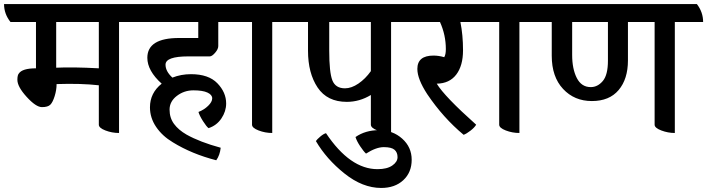

<svg xmlns="http://www.w3.org/2000/svg" viewBox="-62 -638 3499 950"><path d="M666 -529H527V20Q492 20 459.5 7.5Q427 -5 427 -21V-216Q339 -226 218 -222Q218 -193 208.5 -162.5Q199 -132 187 -120Q175 -108 145.5 -108Q116 -108 70 -158.5Q24 -209 24 -243Q24 -266 31 -274Q48 -300 116 -300V-529H-10Q-42 -569 -42 -618H635Q666 -578 666 -529ZM427 -529H216V-303Q297 -307 427 -300Z M976 -359H870Q757 -359 757 -318Q757 -285 791 -254Q834 -271 883 -271Q970 -271 1013.5 -226Q1057 -181 1057 -126Q1057 -87 1033.5 -52Q1010 -17 970 -4Q960 -11 942.5 -38.5Q925 -66 920 -84Q948 -95 968 -114.5Q988 -134 988 -151.5Q988 -169 964.5 -180Q941 -191 895 -191Q849 -191 813 -163.5Q777 -136 777 -95.5Q777 -55 799 -25Q821 5 861 28Q927 65 1030 93Q1026 130 1008 155Q887 124 793 66Q741 35 710.5 -10Q680 -55 680 -107Q680 -178 738 -224Q667 -288 667 -352Q667 -450 824 -450H919V-529H615Q583 -569 583 -618H1097Q1129 -577 1129 -529H1018V-410Q1018 -395 1002.5 -377Q987 -359 976 -359Z M1424 -529H1285V20Q1250 20 1217.5 7.5Q1185 -5 1185 -21V-529H1077Q1045 -569 1045 -618H1392Q1424 -579 1424 -529Z M2012 -529H1873V20Q1838 20 1805.5 7.5Q1773 -5 1773 -21V-168Q1717 -134 1654 -134Q1557 -134 1509.5 -205Q1462 -276 1462 -387V-529H1372Q1340 -569 1340 -618H1980Q2012 -579 2012 -529ZM1773 -529H1567V-388Q1567 -280 1582.5 -240.5Q1598 -201 1645 -201Q1677 -201 1711.5 -224.5Q1746 -248 1773 -286Z M1697 40Q1746 6 1813.5 6Q1881 6 1928 48Q1975 90 1975 152.5Q1975 215 1933.5 253.5Q1892 292 1824 292Q1732 292 1642.5 220.5Q1553 149 1501 60Q1506 52 1522.5 38Q1539 24 1551 21Q1670 199 1806 199Q1853 199 1879 181Q1905 163 1905 139.5Q1905 116 1890 103Q1875 90 1837 90Q1799 90 1749 122Q1737 111 1720 85.5Q1703 60 1697 40Z M2353 -529H2216Q2229 -465 2229 -389Q2229 -313 2195.5 -269Q2162 -225 2099 -224Q2137 -161 2294 -21Q2286 -7 2266 8.5Q2246 24 2232 29Q2131 -55 2052 -172Q2003 -247 2003 -297Q2003 -363 2083 -363Q2109 -363 2136 -355Q2144 -368 2144 -395Q2144 -465 2115 -529H1960Q1928 -569 1928 -618H2321Q2353 -577 2353 -529Z M2647 -529H2508V20Q2473 20 2440.5 7.5Q2408 -5 2408 -21V-529H2300Q2268 -569 2268 -618H2615Q2647 -579 2647 -529Z M3417 -529H3277V20Q3243 20 3210 7.5Q3177 -5 3177 -21V-529H3045V-339Q3045 -247 2999 -192.5Q2953 -138 2866.5 -138Q2780 -138 2724 -198Q2668 -258 2668 -362V-529H2595Q2563 -569 2563 -618H3386Q3417 -578 3417 -529ZM2946 -338V-529H2769V-366Q2769 -297 2792 -252Q2815 -207 2861 -207Q2895 -207 2920.5 -237Q2946 -267 2946 -338Z"/></svg>

Font: Karma SemiBold
Style: Regular
Weight: 600
Designer: Joana Correia
Foundry: Indian Type Foundry
Version: Version 1.202;PS 1.0;hotconv 1.0.78;makeotf.lib2.5.61930; tt